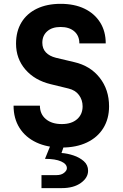

<svg xmlns="http://www.w3.org/2000/svg" viewBox="-20 -760 640 1002"><path d="M196.5 221.7V153.9H275Q299.5 153.9 314.3 142Q329.1 130.1 329.1 117.9Q329.1 95.8 299 82.4Q269 69 214.8 69L249.8 -17.5H320.3L301 38.4Q331.3 40.5 363.1 51Q394.9 61.4 417.3 81.1Q439.7 100.8 439.7 131Q439.7 167.6 402.1 194.6Q364.4 221.7 302.7 221.7ZM302.3 10Q226.4 10 169.6 -16.7Q112.9 -43.4 81.8 -92.6Q50.8 -141.8 50.8 -208.5H188.3Q188.3 -164.5 219.3 -138.5Q250.2 -112.5 302.3 -112.5Q353.3 -112.5 382.2 -137.9Q411.1 -163.2 411.1 -205.1Q411.1 -238.1 392.3 -263.8Q373.5 -289.5 337.1 -298.1L244.8 -320.6Q161.4 -340.6 112.5 -397.2Q63.7 -453.8 63.7 -532.3Q63.7 -596.2 91.8 -642.8Q119.9 -689.3 172.4 -714.7Q225 -740 296.2 -740Q368.3 -740 420.9 -714.7Q473.5 -689.3 502.7 -642.8Q531.8 -596.4 531.8 -533.4H394.2Q394.2 -573.2 367.9 -596.2Q341.5 -619.2 296.2 -619.2Q251.6 -619.2 226.3 -596.6Q200.9 -574.1 200.9 -536.8Q200.9 -506.2 219.5 -486.6Q238 -467 271.9 -458.5L367.2 -435.9Q451.2 -416.7 500.2 -354.4Q549.2 -292.1 549.2 -205.1Q549.2 -140.2 519.2 -91.5Q489.1 -42.8 433.5 -16.4Q377.9 10 302.3 10Z"/></svg>

Font: JetBrains Mono
Style: Regular
Weight: 400
Monospace: yes
Designer: Philipp Nurullin, Konstantin Bulenkov
Foundry: JetBrains
Version: Version 2.305